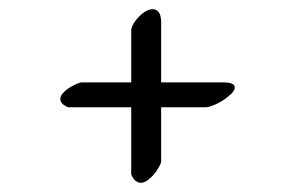

<svg xmlns="http://www.w3.org/2000/svg" viewBox="-20 -553 622 417"><path d="M265 -320H128Q111 -327 111 -338Q111 -344 116 -350Q121 -356 128.5 -361Q136 -366 143.5 -369.5Q151 -373 156 -374H265V-488Q267 -502 282.5 -517.5Q298 -533 312 -533Q319 -533 324 -527.5Q329 -522 330 -508V-374H469Q490 -373 490 -363Q490 -357 483 -350Q476 -343 466.5 -336.5Q457 -330 446.5 -325.5Q436 -321 428 -320H330V-201Q329 -197 324.5 -189Q320 -181 314 -174Q308 -167 300.5 -161.5Q293 -156 286 -156Q273 -156 265 -174Z"/></svg>

Font: Asar
Style: Regular
Weight: 400
Designer: Eben Sorkin
Foundry: Eben Sorkin, Pria Ravichandran
Version: Version 1.003; ttfautohint (v1.3) -l 8 -r 50 -G 0 -x 0 -H 45